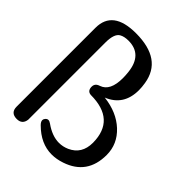

<svg xmlns="http://www.w3.org/2000/svg" viewBox="-199 -813 925 925"><g transform="rotate(45 263.5 -350.5)"><path d="M444.8 -312.5Q501 -259.8 501 -186Q501 -52.7 378.4 -11.7Q343.8 0 311.5 0Q237.3 0 174.8 -62.5Q162.6 -74.7 162.6 -85.4Q162.6 -92.3 168 -98.6Q174.8 -106.9 183.1 -106.9Q190.9 -106.9 200.2 -100.1Q250 -64.5 296.9 -64.5Q323.2 -64.5 348.6 -75.7Q412.6 -104.5 412.6 -180.7V-181.6Q411.1 -335.9 242.7 -336.4Q218.8 -337.9 216.8 -363.8V-367.7Q216.8 -390.6 242.7 -398.4Q294.4 -416 294.4 -502.9Q294.4 -521 292 -542.5Q280.3 -649.9 185.5 -649.9Q157.2 -649.9 139.2 -639.6Q113.3 -624.5 113.3 -564.5V-38.6Q108.4 -2 71.8 -2Q29.3 -2 29.3 -43.9V-581.1Q29.3 -700.7 186 -700.7Q364.3 -700.7 386.2 -561Q390.1 -537.1 390.1 -516.6Q390.1 -412.1 298.8 -375Q388.7 -364.7 444.8 -312.5Z"/></g></svg>

Font: inglobal
Style: Regular
Weight: 400
Designer: Andrey Kochetov, Denis Davydov, Evgeny Yurtaev
Foundry: inglobal
Version: Version 1.00 September 25, 2014, initial release